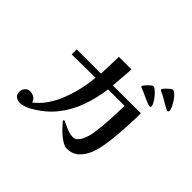

<svg xmlns="http://www.w3.org/2000/svg" viewBox="-174 -1079 1347 1347"><g transform="rotate(45 500.0 -405.5)"><path d="M808 -542Q808 -500 805.5 -442.5Q803 -385 798 -323Q793 -261 783.5 -206Q774 -151 759 -113Q740 -65 705.5 -32Q671 1 615 1Q596 1 574 -11.5Q552 -24 530.5 -42.5Q509 -61 491 -80.5Q473 -100 461 -114Q460 -116 459 -118.5Q458 -121 458 -122Q458 -127 464 -127Q470 -127 489 -117Q508 -107 535 -96.5Q562 -86 591 -86Q609 -86 623 -99.5Q637 -113 646.5 -133Q656 -153 662 -174Q668 -195 670 -209Q681 -280 685 -353Q689 -426 691 -498H527Q513 -396 480.5 -306.5Q448 -217 390 -144.5Q332 -72 239 -19Q223 -10 200 -1.5Q177 7 158 7Q133 7 115.5 -5.5Q98 -18 98 -46Q98 -68 112.5 -85Q127 -102 150 -102Q173 -102 191 -90.5Q209 -79 215 -56Q262 -92 296 -143Q330 -194 352.5 -254Q375 -314 388.5 -375.5Q402 -437 407 -493L172 -491L173 -541H413Q415 -584 416.5 -627Q418 -670 419 -713H544L531 -541Q600 -541 669.5 -541.5Q739 -542 808 -542ZM827 -628Q827 -625 823.5 -622Q820 -619 817 -619Q810 -619 793 -625.5Q776 -632 755.5 -641.5Q735 -651 717 -659.5Q699 -668 689 -671Q685 -672 681 -674Q677 -676 677 -680Q677 -686 689 -700Q701 -714 715.5 -726.5Q730 -739 735 -739Q746 -739 761 -726Q776 -713 791.5 -694.5Q807 -676 817 -657.5Q827 -639 827 -628ZM939 -695Q939 -692 935 -688Q931 -684 928 -684Q924 -684 911 -691Q898 -698 882 -707Q866 -716 852 -724.5Q838 -733 832 -736Q825 -740 817 -744Q809 -748 801 -751Q798 -753 794 -755Q790 -757 790 -761Q790 -767 802.5 -780.5Q815 -794 829.5 -806Q844 -818 850 -818Q862 -818 877.5 -803.5Q893 -789 907 -768Q921 -747 930 -727Q939 -707 939 -695Z"/></g></svg>

Font: Kaisei Decol
Style: Bold
Weight: 700
Designer: Font-Kai, 金井和夫
Foundry: KAZUO KANAI
Version: Version 5.003